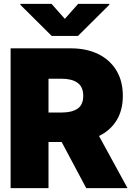

<svg xmlns="http://www.w3.org/2000/svg" viewBox="-20 -979 685 999"><path d="M35.2 0V-727.5H348.6Q429.7 -727.5 490.5 -698Q551.3 -668.5 585.2 -613Q619.1 -557.6 619.1 -480.5Q619.1 -404.8 586.2 -352.1Q553.2 -299.3 495.1 -271.5L643.6 0H428.7L300.8 -240.2H232.4V0ZM301.8 -569.3H232.4V-393.6H301.8Q354 -393.6 383.5 -413.6Q413.1 -433.6 413.1 -480.5Q413.1 -526.9 383.5 -548.1Q354 -569.3 301.8 -569.3ZM248 -959 317.4 -880.9 386.7 -959H548.8V-954.1L385.7 -792H249L85.9 -954.1V-959Z"/></svg>

Font: Inter Tight Black
Style: Regular
Weight: 900
Designer: Rasmus Andersson
Foundry: rsms
Version: Version 3.004; ttfautohint (v1.8.4.7-5d5b)